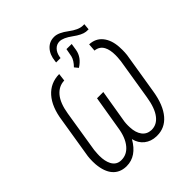

<svg xmlns="http://www.w3.org/2000/svg" viewBox="-242 -1059 1227 1227"><g transform="rotate(-45 371.0 -445.5)"><path d="M400.9 -674.3Q432.1 -705.6 439.5 -735.8L449.7 -790.5L496.6 -790L489.3 -743.7Q480 -686.5 421.4 -649.4ZM643.1 -822.3 639.2 -779.8 616.7 -780.8Q585 -784.2 535.4 -820.6Q485.8 -856.9 453.1 -856.9Q427.2 -856.9 408.4 -837.9Q389.6 -818.8 383.8 -785.6L382.8 -776.9H342.8L343.8 -787.1Q349.1 -840.8 378.4 -872.1Q406.7 -902.3 449.2 -901.9Q450.7 -901.9 451.7 -901.9Q488.8 -900.9 540 -862.1Q591.3 -823.2 629.4 -822.3ZM573.7 -709.5Q629.4 -707 661.6 -667.5Q693.8 -627.9 698.2 -563Q699.2 -548.3 699.2 -534.2Q699.2 -511.2 696.8 -489.7L650.9 -207Q633.8 -99.6 585 -43Q538.1 11.2 468.3 10.7Q465.3 10.7 461.9 10.7Q415.5 9.3 382.6 -16.6Q349.6 -42.5 338.9 -87.9Q282.7 10.7 193.8 10.7Q190.9 10.7 188 10.7Q132.8 8.8 100.1 -28.8Q67.4 -66.4 61 -138.7L60.1 -161.6Q60.1 -165 60.1 -168.9Q60.1 -189.9 62.5 -210L107.9 -489.7Q122.6 -595.2 173.3 -652.3Q224.1 -709.5 304.2 -710.9L297.9 -658.7Q247.1 -657.2 212.4 -616Q177.7 -574.7 164.6 -492.7L119.1 -209.5L116.7 -177.2Q116.2 -168 116.2 -159.7Q116.2 -110.4 132.8 -79.1Q152.3 -42 192.9 -40.5Q195.8 -40.5 198.2 -40.5Q246.1 -40.5 280.3 -81.1Q316.4 -124 327.6 -201.2L365.7 -430.2H422.4L384.3 -201.2Q382.3 -185.5 382.3 -168Q382.3 -159.2 382.8 -150.4Q384.8 -101.1 406.5 -71.8Q428.2 -42.5 467.3 -40.5Q469.2 -40.5 471.7 -40.5Q517.6 -41 548.8 -81.1Q582 -123 595.7 -209.5L641.1 -490.2L644 -523.4Q644.5 -532.7 644.5 -541.5Q644.5 -589.8 628.9 -619.1Q610.4 -653.3 569.8 -657.2Z"/></g></svg>

Font: MAUL Condensed Light Italic
Style: Light Italic
Weight: 300
Italic angle: -12°
Designer: MAUL
Version: Version 1.0; 2020; ttfautohint (v1.8.3)